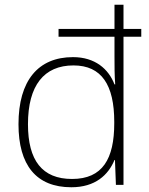

<svg xmlns="http://www.w3.org/2000/svg" viewBox="-20 -780 629 810"><path d="M281 10C382 10 437 -42 463 -105H465L469 0H501V-625H576V-658H501V-760H463V-658H227V-625H463V-543C463 -505 463 -463 466 -424H463C438 -489 381 -539 288 -539C141 -539 58 -440 58 -256C58 -83 133 10 281 10ZM284 -25C158 -25 98 -103 98 -256C98 -420 166 -504 290 -504C409 -504 462 -421 462 -266V-260C462 -110 413 -25 284 -25Z"/></svg>

Font: Noto Sans Meetei Mayek ExtraLight
Style: Regular
Weight: 200
Designer: Monotype Design Team and Neelakash Kshetrimayum
Foundry: Monotype Imaging Inc.
Version: Version 2.002